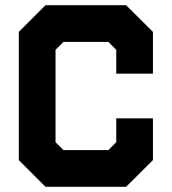

<svg xmlns="http://www.w3.org/2000/svg" viewBox="-20 -720 662 740"><path d="M155.5 0 52.5 -103V-597L155.5 -700H466L569.5 -597V-436H428V-528L397.5 -558.5H224.5L194 -528V-172L224.5 -141.5H397.5L428 -172V-264H569.5V-103L466 0ZM192 -71H431L498 -138V-198V-138L431 -71H192L122.5 -140.5V-564.5L192 -634H428L498 -564.5V-504V-564.5L428 -634H192L122.5 -564.5V-140.5Z"/></svg>

Font: Tourney Thin Black
Style: Regular
Weight: 900
Version: Version 1.015